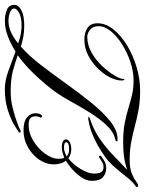

<svg xmlns="http://www.w3.org/2000/svg" viewBox="47 -675 598 792"><g transform="rotate(90 346.0 -279.0)"><path d="M324 -558Q368 -558 403 -551.5Q438 -545 469.5 -536.5Q501 -528 534.5 -521.5Q568 -515 609 -515Q645 -515 665.5 -523.5Q686 -532 697 -540.5Q708 -549 715 -550Q718 -550 720 -548.5Q722 -547 722 -545Q722 -543 701 -528.5Q680 -514 639.5 -501Q599 -488 539 -488Q491 -488 457.5 -494.5Q424 -501 396.5 -509.5Q369 -518 342 -524.5Q315 -531 281 -531Q245 -531 206 -518Q167 -505 133.5 -484Q100 -463 79 -437.5Q58 -412 58 -387Q58 -363 72.5 -351.5Q87 -340 102 -340Q135 -340 165.5 -357Q196 -374 219.5 -398.5Q243 -423 257.5 -446Q272 -469 275 -482Q275 -485 275.5 -489Q276 -493 278 -493Q282 -493 282 -481Q282 -459 268.5 -432.5Q255 -406 231.5 -382.5Q208 -359 178 -343.5Q148 -328 114 -328Q84 -328 65 -341Q46 -354 46 -382Q46 -416 71 -447.5Q96 -479 137 -504Q178 -529 227 -543.5Q276 -558 324 -558ZM528 -465Q533 -465 533 -461Q533 -457 523 -455Q493 -448 466 -419Q439 -390 415 -351.5Q391 -313 370.5 -275.5Q350 -238 333 -214Q323 -199 300.5 -171.5Q278 -144 246.5 -112Q215 -80 178 -53Q207 -43 241.5 -33.5Q276 -24 328 -24Q362 -24 396 -32.5Q430 -41 455 -50.5Q480 -60 485 -63Q487 -65 489.5 -65Q492 -65 493 -65Q497 -65 497.5 -62.5Q498 -60 493 -56Q489 -53 466 -39Q443 -25 405 -12.5Q367 0 317 0Q283 0 243 -14.5Q203 -29 163 -44Q132 -25 100 -12.5Q68 0 35 0Q10 0 -10 -8.5Q-30 -17 -30 -39Q-30 -56 -8 -68Q14 -80 56 -80Q82 -80 102.5 -76Q123 -72 142 -66Q181 -100 219.5 -150.5Q258 -201 297 -255.5Q336 -310 374.5 -357.5Q413 -405 450.5 -435Q488 -465 525 -465ZM37 -15Q60 -15 83 -25.5Q106 -36 129 -55Q110 -62 91.5 -65.5Q73 -69 56 -69Q22 -69 3.5 -59Q-15 -49 -15 -38Q-15 -28 0.5 -21.5Q16 -15 37 -15ZM713 -545Q718 -545 719.5 -543Q721 -541 716 -538Q702 -529 686 -509.5Q670 -490 652 -467.5Q634 -445 612 -425Q600 -415 573 -397.5Q546 -380 512.5 -365Q479 -350 446 -345Q444 -344 442 -344Q440 -344 438 -344Q431 -344 432 -346.5Q433 -349 442 -352Q488 -367 525.5 -393.5Q563 -420 593.5 -450Q624 -480 650.5 -504.5Q677 -529 700 -541Q704 -542 707.5 -543.5Q711 -545 713 -545ZM645 -418Q665 -418 680.5 -405Q696 -392 696 -359Q696 -331 670.5 -301Q645 -271 613 -252Q628 -232 628 -202Q628 -170 608.5 -141.5Q589 -113 557 -95Q525 -77 488 -77Q452 -77 435.5 -90.5Q419 -104 417.5 -121Q416 -138 422 -148Q427 -154 429 -154Q432 -154 434 -151.5Q436 -149 434 -145Q427 -132 431.5 -115Q436 -98 465 -98Q499 -98 531 -117.5Q563 -137 584 -166Q605 -195 605 -222Q605 -229 604 -235Q603 -241 601 -245Q590 -241 579.5 -238Q569 -235 559 -235Q525 -235 525 -253Q525 -261 536 -267.5Q547 -274 566 -274Q577 -274 586.5 -270.5Q596 -267 603 -262Q629 -282 647.5 -313.5Q666 -345 666 -366Q666 -387 660.5 -397Q655 -407 638 -407Q628 -407 620.5 -402.5Q613 -398 602 -391Q599 -388 597 -388Q594 -388 592.5 -391.5Q591 -395 595 -398Q606 -406 617 -412Q628 -418 645 -418ZM559 -244Q568 -244 577 -247Q586 -250 595 -255Q585 -265 566 -265Q537 -265 537 -253Q537 -244 559 -244Z"/></g></svg>

Font: Kapakana
Style: Regular
Weight: 400
Designer: Kousuke Nagai
Version: Version 1.002